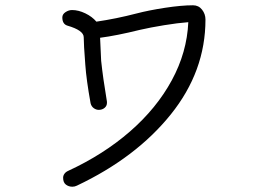

<svg xmlns="http://www.w3.org/2000/svg" viewBox="-20 -725 1040 727"><path d="M758 -651Q758 -455 626.5 -291.5Q495 -128 271 -22Q263 -18 254 -18Q240 -18 229.5 -26Q219 -34 219 -52Q219 -60 224 -67Q229 -74 238 -78Q372 -140 472.5 -227.5Q573 -315 630.5 -421Q688 -527 693 -641Q653 -638 601 -629.5Q549 -621 510 -612Q421 -590 359 -582L363 -495Q370 -429 384 -346Q385 -342 385 -336Q385 -324 376 -316.5Q367 -309 354 -309Q344 -309 335 -315.5Q326 -322 323 -334Q307 -423 303 -480Q297 -558 297 -584Q297 -610 235 -628Q216 -634 216 -659Q216 -671 228 -679Q240 -687 253 -687Q277 -687 303 -674.5Q329 -662 345 -643Q420 -654 497 -674Q543 -686 605 -695.5Q667 -705 711 -705Q732 -705 745 -688.5Q758 -672 758 -651Z"/></svg>

Font: Tsukimi Rounded
Style: Regular
Weight: 400
Designer: Takashi Funayama
Foundry: Takashi Funayama
Version: Version 1.032; ttfautohint (v1.8.3)